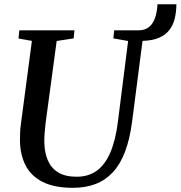

<svg xmlns="http://www.w3.org/2000/svg" viewBox="-20 -888 864 918"><path d="M329.5 10Q240.5 10 185 -17.8Q129.5 -45.5 103.2 -95.5Q77 -145.5 75.5 -212.5Q75.5 -231 76 -250.8Q76.5 -270.5 79.5 -291.5L132.5 -692.5L68.5 -704L72.5 -743H336L332 -704.5L251 -692L198 -299.5Q195 -273 193.2 -249.5Q191.5 -226 192 -206Q193 -158 208.8 -121.2Q224.5 -84.5 258 -63.8Q291.5 -43 346.5 -43Q403 -43 442.8 -71.8Q482.5 -100.5 507.8 -159.5Q533 -218.5 544 -308L592.5 -692L522 -704.5L526 -743H643.5Q674 -743.5 693 -759.2Q712 -775 721.5 -802.8Q731 -830.5 733 -867.5H823.5Q823 -832 815.8 -800.8Q808.5 -769.5 790.8 -745.8Q773 -722 741.8 -708Q710.5 -694 661.5 -692.5L611.5 -306Q600.5 -222 577.5 -161.8Q554.5 -101.5 519 -63.8Q483.5 -26 436.2 -8Q389 10 329.5 10Z"/></svg>

Font: Merriweather 48pt Medium
Style: Italic
Weight: 500
Italic angle: -7.8°
Version: Version 2.101